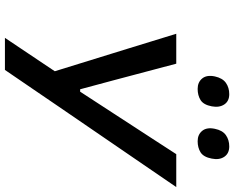

<svg xmlns="http://www.w3.org/2000/svg" viewBox="-108 -866 974 799"><g transform="rotate(90 379.5 -467.0)"><path d="M138 0Q171 -49 205 -100Q239 -151 277 -207.5L182.5 -513Q167 -563.5 153 -609Q139 -654.5 121 -713H245.5Q260.5 -656 271.5 -615Q282.5 -574 292.2 -536.8Q302 -499.5 314 -454.5L352 -313H362L452.5 -452Q482.5 -498 507.2 -536.2Q532 -574.5 559 -615.8Q586 -657 622 -713H759Q714.5 -648 666.8 -578.2Q619 -508.5 579 -450L425 -225Q390 -173.5 349.2 -113.8Q308.5 -54 271.5 0ZM568 -802Q540.5 -802 525 -821Q509.5 -840 516.5 -873.5Q523 -905.5 542.8 -919.5Q562.5 -933.5 590 -933.5Q619 -933.5 633 -912.8Q647 -892 640.5 -860.5Q634 -826.5 614.5 -814.2Q595 -802 568 -802ZM350.5 -802Q322.5 -802 307 -821Q291.5 -840 298.5 -873.5Q305.5 -905.5 325.2 -919.5Q345 -933.5 372.5 -933.5Q401.5 -933.5 415.2 -912.8Q429 -892 423 -860.5Q416.5 -826.5 397 -814.2Q377.5 -802 350.5 -802Z"/></g></svg>

Font: Commissioner Medium
Style: Italic
Weight: 500
Italic angle: -12°
Designer: Kostas Bartsokas
Foundry: Kostas Bartsokas
Version: Version 1.000; ttfautohint (v1.8.3)